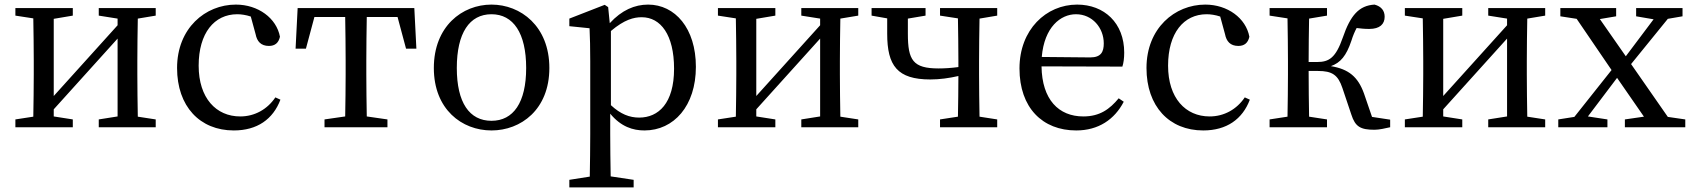

<svg xmlns="http://www.w3.org/2000/svg" viewBox="-20 -554 7369 836"><path d="M658 -486V-519H410V-486L492 -473V-444L214 -136V-472L297 -486V-519H47V-486L125 -474C126 -418 127 -342 127 -289V-230C127 -177 126 -101 125 -46L47 -34V0H297V-34L214 -47V-78L492 -386V-47L410 -34V0H658V-34L580 -46C579 -101 578 -177 578 -230V-289C578 -342 579 -418 580 -473Z M1179 -130C1144 -78 1089 -47 1026 -47C921 -47 845 -127 845 -268C845 -410 913 -492 1013 -492C1030 -492 1051 -489 1072 -482L1093 -405C1099 -374 1116 -354 1151 -354C1177 -354 1193 -367 1199 -394C1184 -475 1104 -534 1007 -534C874 -534 751 -431 751 -258C751 -91 850 14 998 14C1100 14 1169 -35 1201 -120Z M1711 -480 1748 -342H1793L1784 -519H1276L1267 -342H1312L1349 -480H1483C1484 -424 1485 -344 1485 -289V-230C1485 -177 1484 -102 1483 -47L1393 -34V0H1667V-34L1577 -47C1576 -102 1575 -177 1575 -230V-289C1575 -344 1576 -424 1577 -480Z M2120 14C2248 14 2372 -77 2372 -258C2372 -440 2247 -534 2120 -534C1992 -534 1869 -439 1869 -258C1869 -78 1991 14 2120 14ZM2120 -28C2024 -28 1969 -107 1969 -258C1969 -410 2024 -492 2120 -492C2215 -492 2271 -410 2271 -258C2271 -107 2215 -28 2120 -28Z M2640 -419C2699 -469 2740 -479 2774 -479C2857 -479 2915 -402 2915 -255C2915 -104 2847 -42 2763 -42C2721 -42 2682 -57 2640 -96ZM2628 -523 2613 -533 2459 -473V-440L2547 -431C2549 -387 2550 -348 2550 -287V31C2550 90 2549 153 2548 215L2459 229V262H2739V229L2639 214C2638 152 2637 88 2637 28V-59C2684 -2 2736 14 2786 14C2914 14 3010 -93 3010 -263C3010 -431 2919 -534 2802 -534C2744 -534 2687 -510 2635 -453Z M3717 -486V-519H3469V-486L3551 -473V-444L3273 -136V-472L3356 -486V-519H3106V-486L3184 -474C3185 -418 3186 -342 3186 -289V-230C3186 -177 3185 -101 3184 -46L3106 -34V0H3356V-34L3273 -47V-78L3551 -386V-47L3469 -34V0H3717V-34L3639 -46C3638 -101 3637 -177 3637 -230V-289C3637 -342 3638 -418 3639 -473Z M4322 -486V-519H4073V-486L4151 -474C4152 -418 4153 -342 4153 -289V-262C4123 -258 4094 -256 4067 -256C3955 -256 3933 -292 3933 -407C3933 -428 3933 -451 3933 -473L4010 -486V-519H3775V-486L3843 -474V-407C3843 -268 3887 -208 4031 -208C4073 -208 4113 -214 4153 -223C4153 -170 4152 -99 4151 -46L4073 -34V0H4322V-34L4245 -46C4244 -101 4243 -177 4243 -230V-289C4243 -342 4244 -418 4245 -473Z M4516 -306C4527 -436 4598 -492 4665 -492C4736 -492 4786 -433 4786 -365C4786 -329 4775 -304 4727 -304ZM4867 -264C4872 -279 4875 -300 4875 -325C4875 -454 4788 -534 4670 -534C4535 -534 4419 -425 4419 -256C4419 -85 4519 14 4666 14C4763 14 4833 -34 4873 -111L4851 -126C4812 -79 4769 -47 4697 -47C4590 -47 4517 -120 4515 -265Z M5400 -130C5365 -78 5310 -47 5247 -47C5142 -47 5066 -127 5066 -268C5066 -410 5134 -492 5234 -492C5251 -492 5272 -489 5293 -482L5314 -405C5320 -374 5337 -354 5372 -354C5398 -354 5414 -367 5420 -394C5405 -475 5325 -534 5228 -534C5095 -534 4972 -431 4972 -258C4972 -91 5071 14 5219 14C5321 14 5390 -35 5422 -120Z M5954 -45 5919 -147C5893 -219 5853 -253 5775 -266C5817 -281 5842 -311 5864 -376C5871 -399 5879 -417 5887 -432C5905 -430 5919 -428 5942 -428C5988 -428 6009 -449 6009 -481C6009 -507 5995 -526 5965 -534C5897 -530 5860 -487 5827 -391C5796 -302 5767 -284 5715 -284H5678C5678 -344 5679 -419 5680 -473L5758 -486V-519H5508V-486L5586 -474C5587 -418 5588 -342 5588 -289V-230C5588 -177 5587 -101 5586 -46L5508 -34V0H5758V-34L5680 -46C5679 -101 5678 -179 5678 -245H5719C5780 -245 5806 -228 5825 -171L5864 -55C5881 -2 5904 11 5965 11C5984 11 6012 5 6033 0V-33Z M6708 -486V-519H6460V-486L6542 -473V-444L6264 -136V-472L6347 -486V-519H6097V-486L6175 -474C6176 -418 6177 -342 6177 -289V-230C6177 -177 6176 -101 6175 -46L6097 -34V0H6347V-34L6264 -47V-78L6542 -386V-47L6460 -34V0H6708V-34L6630 -46C6629 -101 6628 -177 6628 -230V-289C6628 -342 6629 -418 6630 -473Z M7242 -45 7082 -275 7242 -472 7306 -483V-519H7104V-483L7180 -470L7059 -309L6946 -471L7017 -483V-519H6774V-483L6845 -472L6997 -249L6835 -45L6765 -34V0H6979V-34L6894 -47L7021 -215L7138 -46L7055 -34V0H7318V-34Z"/></svg>

Font: Source Han Serif JP Medium
Style: Regular
Weight: 500
Designer: Ryoko NISHIZUKA 西塚涼子 (kana & ideographs); Frank Grießhammer (Latin, Greek & Cyrillic); Wenlong ZHANG 张文龙 (bopomofo); San
Foundry: Adobe Systems Incorporated
Version: Version 1.001;PS 1.001;hotconv 16.6.54;makeotf.lib2.5.65590